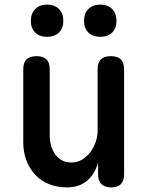

<svg xmlns="http://www.w3.org/2000/svg" viewBox="-20 -804 640 834"><path d="M404 -234V-502Q404 -532 418 -546Q432 -560 461 -560Q491 -560 505 -546Q519 -532 519 -502V-47Q519 -18 505 -4Q491 10 464 10Q436 10 421 -4Q406 -18 406 -47V-97Q391 -46 357 -18Q323 10 271 10Q227 10 192 -4.5Q157 -19 132.5 -45.5Q108 -72 94.5 -107.5Q81 -143 81 -186V-502Q81 -532 95 -546Q109 -560 139 -560Q168 -560 182 -546Q196 -532 196 -502V-214Q196 -192 202 -171Q208 -150 219.5 -134Q231 -118 248.5 -108Q266 -98 290 -98Q316 -98 337 -111Q358 -124 372.5 -143.5Q387 -163 395.5 -187Q404 -211 404 -234ZM416 -644Q383 -644 364 -662.5Q345 -681 345 -713Q345 -746 364 -765Q383 -784 416 -784Q448 -784 467 -765Q486 -746 486 -713Q486 -681 467 -662.5Q448 -644 416 -644ZM184 -644Q152 -644 133 -662.5Q114 -681 114 -713Q114 -746 133 -765Q152 -784 184 -784Q217 -784 236 -765Q255 -746 255 -713Q255 -681 236 -662.5Q217 -644 184 -644Z"/></svg>

Font: Maple Mono SemiBold
Style: Regular
Weight: 600
Monospace: yes
Designer: subframe7536
Version: Version 7.000